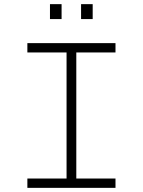

<svg xmlns="http://www.w3.org/2000/svg" viewBox="-20 -906 690 926"><path d="M301 0V-698H348V0ZM112 -698H537V-653H112ZM112 -45H537V0H112ZM371 -814V-886H427V-814ZM221 -814V-886H277V-814Z"/></svg>

Font: Azeret Mono Thin
Style: Regular
Weight: 100
Designer: Martin Vácha
Foundry: Displaay
Version: Version 1.002